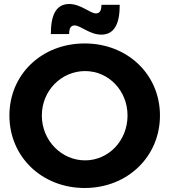

<svg xmlns="http://www.w3.org/2000/svg" viewBox="-20 -928 846 959"><path d="M578 -904H487C486 -879 481 -861 459 -861C430 -861 384 -908 326 -908C257 -908 234 -848 234 -758H325C326 -784 331 -801 353 -801C382 -801 428 -755 486 -755C554 -755 578 -814 578 -904ZM403 -711C189 -711 27 -557 27 -351C27 -145 189 11 403 11C617 11 779 -146 779 -351C779 -556 617 -711 403 -711ZM405 -573C522 -573 617 -476 617 -351C617 -225 522 -127 405 -127C288 -127 189 -225 189 -351C189 -476 287 -573 405 -573Z"/></svg>

Font: Juman SemiBold
Style: Regular
Weight: 600
Designer: Bandar Raffah (Arabic) Julieta Ulanovsky (Latin)
Foundry: Caramella
Version: Version 5.022;PS 005.022;hotconv 1.0.88;makeotf.lib2.5.64775